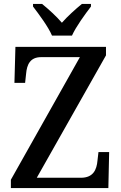

<svg xmlns="http://www.w3.org/2000/svg" viewBox="-20 -951 612 971"><path d="M243 -771H344C364 -816 411 -880 440 -918V-931H394C362 -905 321 -868 293 -836C266 -868 225 -905 193 -931H147V-918C176 -880 224 -816 243 -771ZM35 0H528L532 -182H478L473 -139C469 -93 452 -52 389 -52H166L516 -671V-714H58L53 -532H107L112 -578C116 -624 132 -662 188 -662H384L35 -42Z"/></svg>

Font: Noto Serif Ethiopic SemiCondensed Medium
Style: Regular
Weight: 500
Width: 4
Designer: Monotype Design Team
Foundry: Monotype Imaging Inc.
Version: Version 2.102